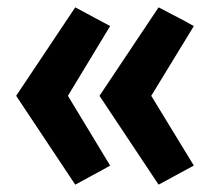

<svg xmlns="http://www.w3.org/2000/svg" viewBox="-20 -570 573 523"><path d="M508 -119 412 -67 251 -309 412 -550Q423 -544 442.5 -534Q462 -524 478 -515.5Q494 -507 508 -499L392 -309ZM280 -119Q263 -109 231 -92Q199 -75 185 -67L24 -309L185 -550Q269 -505 280 -499L165 -309Z"/></svg>

Font: Repo
Style: Bold
Weight: 700
Designer: Stefan Peev
Foundry: Context Ltd
Version: Version 001.000